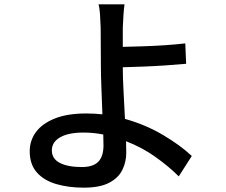

<svg xmlns="http://www.w3.org/2000/svg" viewBox="-20 -813 1040 885"><path d="M456 -193Q411 -202 365 -202Q295 -202 257 -180Q219 -158 219 -120Q219 -81 256 -62Q293 -43 357 -43Q409 -43 433 -67.5Q457 -92 457 -143ZM554 -793Q551 -774 549 -742.5Q547 -711 546 -685V-597Q586 -598 636.5 -599.5Q687 -601 739 -604.5Q791 -608 834 -613L838 -519Q795 -515 742.5 -511.5Q690 -508 638.5 -506Q587 -504 546 -503Q546 -455 549.5 -391Q553 -327 556 -265Q652 -238 732 -190.5Q812 -143 864 -94L804 0Q758 -46 696 -90Q634 -134 561 -162L562 -109Q562 -67 544 -30Q526 7 483 29.5Q440 52 366 52Q296 52 239.5 35.5Q183 19 150 -18Q117 -55 117 -116Q117 -165 145.5 -204Q174 -243 232 -266.5Q290 -290 378 -290Q397 -290 415.5 -289Q434 -288 452 -286Q450 -345 447.5 -406.5Q445 -468 445 -511Q445 -555 444.5 -604Q444 -653 444 -685Q443 -717 441 -747Q439 -777 434 -793Z"/></svg>

Font: Source Han Sans Medium
Style: Regular
Weight: 500
Designer: Ryoko NISHIZUKA Ë•øÂ°öÊ∂ºÂ≠ê (kana, bopomofo & ideographs); Paul D. Hunt (Latin, Greek & Cyrillic); Sandoll Communicatio
Foundry: Adobe
Version: Version 2.004;hotconv 1.0.118;makeotfexe 2.5.65603